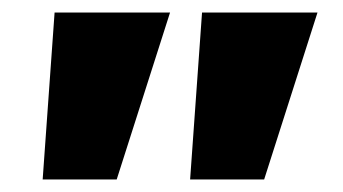

<svg xmlns="http://www.w3.org/2000/svg" viewBox="-20 -720 547 306"><path d="M283 -434 302 -700H486L401 -434ZM48 -434 67 -700H251L166 -434Z"/></svg>

Font: Lexend ExtraBold
Style: Regular
Weight: 800
Designer: Bonnie Shaver-Troup, Thomas Jockin
Foundry: Lexend
Version: Version 1.007; ttfautohint (v1.8.3)